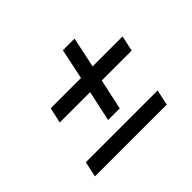

<svg xmlns="http://www.w3.org/2000/svg" viewBox="-109 -759 817 817"><g transform="rotate(-45 300.0 -350.0)"><path d="M127 -450H309L338 -588H408L379 -450H559L544 -380H364L334 -242H264L294 -380H111ZM70 -182H502L487 -112H55Z"/></g></svg>

Font: Epunda Sans
Style: Italic
Weight: 400
Italic angle: -12.0243°
Designer: Simon Atzbach
Foundry: typofactur
Version: Version 2.204; ttfautohint (v1.8.4.7-5d5b)